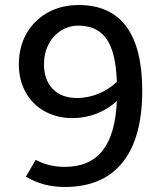

<svg xmlns="http://www.w3.org/2000/svg" viewBox="-20 -736 654 764"><path d="M546 -375Q546 -187 467.5 -89.5Q389 8 238 8Q194 8 156.5 -2Q119 -12 83 -33L122 -100Q174 -72 237 -72Q337 -72 388 -136.5Q439 -201 445 -334Q409 -301 363.5 -283.5Q318 -266 269 -266Q207 -266 158 -293Q109 -320 82 -369Q55 -418 55 -480Q55 -549 85.5 -602.5Q116 -656 170 -686Q224 -716 293 -716Q419 -716 482.5 -630.5Q546 -545 546 -375ZM287 -346Q330 -346 372.5 -363.5Q415 -381 445 -411Q441 -528 404 -581Q367 -634 292 -634Q254 -634 222.5 -614Q191 -594 173 -559Q155 -524 155 -481Q155 -418 190 -382Q225 -346 287 -346Z"/></svg>

Font: Telex
Style: Regular
Weight: 400
Designer: Andres Torresi
Foundry: Andres Torresi
Version: Version 1.100